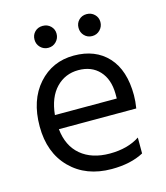

<svg xmlns="http://www.w3.org/2000/svg" viewBox="-113 -816 809 934"><g transform="rotate(-15 291.5 -349.0)"><path d="M531.2 -289.1Q531.2 -258.8 525.4 -223.6H135.7Q144.5 -137.7 199.7 -91.3Q254.9 -44.9 345.2 -44.9Q435.5 -44.9 496.1 -85V-4.9Q430.7 30.3 335 30.3Q206.1 30.3 127.4 -48.8Q48.8 -127.9 48.8 -260.3Q48.8 -392.6 119.1 -471.7Q189.5 -550.8 297.9 -550.8Q406.2 -550.8 468.8 -482.9Q531.2 -415 531.2 -289.1ZM149.9 -635.3Q133.8 -651.4 133.8 -674.8Q133.8 -698.2 149.4 -713.9Q165 -729.5 189 -729.5Q212.9 -729.5 229 -713.9Q245.1 -698.2 245.1 -675.3Q245.1 -652.3 229 -635.7Q212.9 -619.1 189.5 -619.1Q166 -619.1 149.9 -635.3ZM134.8 -294.9H446.3V-319.3Q445.3 -392.6 406.2 -434.6Q367.2 -476.6 300.8 -476.6Q234.4 -476.6 189 -429.7Q143.6 -382.8 134.8 -294.9ZM371.1 -635.3Q355.5 -651.4 355.5 -674.8Q355.5 -698.2 371.1 -713.9Q386.7 -729.5 410.2 -729.5Q433.6 -729.5 449.7 -713.9Q465.8 -698.2 465.8 -675.3Q465.8 -652.3 449.7 -635.7Q433.6 -619.1 410.2 -619.1Q386.7 -619.1 371.1 -635.3Z"/></g></svg>

Font: GenEi M Gothic v2 Regular
Style: Regular
Weight: 400
Version: Version 2.0